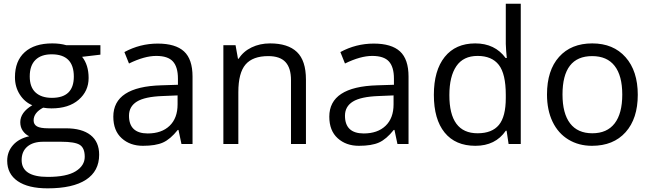

<svg xmlns="http://www.w3.org/2000/svg" viewBox="-20 -780 3531 1040"><path d="M261.2 -250Q379.9 -250 379.9 -365.2Q379.9 -485.8 259.8 -485.8Q202.6 -485.8 171.9 -455.3Q141.1 -424.8 141.1 -366.2Q141.1 -307.6 172.9 -278.8Q204.6 -250 261.2 -250ZM97.2 86.9Q97.2 178.2 238.8 178.2Q340.8 178.2 389.9 147.7Q439 117.2 439 69.3Q439 21.5 412.1 4.6Q385.3 -12.2 311 -12.2H213.9Q158.7 -12.2 127.9 14.2Q97.2 40.5 97.2 86.9ZM258.8 -192.9Q234.9 -192.9 213.9 -196.8Q162.1 -169.4 162.1 -127.9Q162.1 -106 180.2 -95.5Q198.2 -85 242.2 -85H336.9Q423.8 -85 470.5 -48.3Q517.1 -11.7 517.1 58.1Q517.1 147 445.8 193.6Q374.5 240.2 237.8 240.2Q132.8 240.2 75.9 201.2Q19 162.1 19 90.8Q19 42 50.3 6.3Q81.5 -29.3 138.2 -42Q117.7 -51.3 103.8 -71Q89.8 -90.8 89.8 -118.2Q89.8 -170.9 154.8 -210Q113.3 -227.1 87.2 -268.1Q61 -309.1 61 -361.8Q61 -449.7 113.8 -497.3Q166.5 -544.9 263.2 -544.9Q305.2 -544.9 338.9 -535.2H523.9V-483.9L424.8 -472.2Q460 -428.2 460 -357.4Q460 -286.6 406.2 -239.7Q352.5 -192.9 258.8 -192.9Z M779.8 -57.1Q855.5 -57.1 898.7 -98.6Q941.9 -140.1 941.9 -214.8V-263.2L860.8 -259.8Q764.2 -256.3 721.4 -229.7Q678.7 -203.1 678.7 -153.3Q678.7 -57.6 779.8 -57.1ZM1022.9 -365.2V0H962.9L946.8 -76.2H942.9Q902.8 -25.9 863 -8.1Q823.2 9.8 753.9 9.8Q684.6 9.8 639.2 -31.2Q593.8 -72.3 593.8 -147.9Q593.8 -310.1 853 -317.9L943.8 -320.8V-354Q943.8 -417 916.7 -447Q889.6 -477.1 826.2 -477.1Q762.7 -477.1 678.7 -436L653.8 -498Q738.3 -543.9 834.5 -543.9Q930.7 -543.9 976.8 -501.5Q1022.9 -459 1022.9 -365.2Z M1556.2 0V-346.2Q1556.2 -411.6 1526.4 -443.8Q1496.6 -476.1 1433.1 -476.1Q1349.1 -476.1 1310.1 -430.7Q1271 -385.3 1271 -280.8V0H1189.9V-535.2H1255.9L1269 -461.9H1272.9Q1297.9 -501.5 1342.8 -523.2Q1387.7 -544.9 1442.9 -544.9Q1539.6 -544.9 1588.4 -498.3Q1637.2 -451.7 1637.2 -349.1V0Z M1949.7 -57.1Q2025.4 -57.1 2068.6 -98.6Q2111.8 -140.1 2111.8 -214.8V-263.2L2030.8 -259.8Q1934.1 -256.3 1891.4 -229.7Q1848.6 -203.1 1848.6 -153.3Q1848.6 -57.6 1949.7 -57.1ZM2192.9 -365.2V0H2132.8L2116.7 -76.2H2112.8Q2072.8 -25.9 2033 -8.1Q1993.2 9.8 1923.8 9.8Q1854.5 9.8 1809.1 -31.2Q1763.7 -72.3 1763.7 -147.9Q1763.7 -310.1 2022.9 -317.9L2113.8 -320.8V-354Q2113.8 -417 2086.7 -447Q2059.6 -477.1 1996.1 -477.1Q1932.6 -477.1 1848.6 -436L1823.7 -498Q1908.2 -543.9 2004.4 -543.9Q2100.6 -543.9 2146.7 -501.5Q2192.9 -459 2192.9 -365.2Z M2414.1 -265.1Q2413.6 -58.1 2566.9 -58.1Q2645 -58.1 2682.4 -103.3Q2719.7 -148.4 2719.7 -249V-266.1Q2719.7 -379.9 2681.9 -428.5Q2644 -477.1 2566.9 -477.1Q2489.7 -477.1 2451.9 -421.6Q2414.1 -366.2 2414.1 -265.1ZM2718.8 -465.8H2725.1L2721.7 -504.4L2719.7 -542V-759.8H2800.8V0H2734.9L2724.1 -71.8H2719.7Q2663.6 9.8 2555.2 9.8Q2446.8 9.8 2388.4 -62Q2330.1 -133.8 2330.1 -266.1Q2330.1 -398.4 2388.9 -471.7Q2447.8 -544.9 2554.2 -544.9Q2660.6 -544.9 2718.8 -465.8Z M3187.5 -476.1Q3026.9 -476.1 3026.9 -268.1Q3026.9 -165.5 3067.9 -111.8Q3108.9 -58.1 3188.5 -58.1Q3268.1 -58.1 3309.3 -111.6Q3350.6 -165 3350.6 -267.6Q3350.6 -370.1 3309.3 -423.1Q3268.1 -476.1 3187.5 -476.1ZM3186.5 9.8Q3114.7 9.8 3059.1 -23.9Q3003.4 -57.6 2973.1 -120.6Q2942.9 -183.6 2942.9 -268.1Q2942.9 -398.9 3008.3 -471.9Q3073.7 -544.9 3188 -544.9Q3302.2 -544.9 3368.4 -470.2Q3434.6 -395.5 3434.6 -266.6Q3434.6 -137.7 3368.7 -64Q3302.7 9.8 3186.5 9.8Z"/></svg>

Font: OpenSans
Style: Regular
Weight: 400
Foundry: Ascender Corporation
Version: Version 1.10